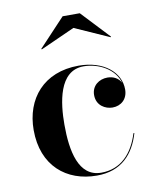

<svg xmlns="http://www.w3.org/2000/svg" viewBox="-80 -755 675 827"><g transform="rotate(-10 257.5 -341.0)"><path d="M287.5 -634 439 -566.5 440.5 -569 325.5 -691.5H250.5L135.5 -569L137.5 -566.5ZM467.5 -142.5H463.5C437.5 -58 384.5 1 298 1C198 1 177 -115.5 177 -230C177 -324 193 -463.5 301.5 -463.5C365.5 -463.5 436 -428 453.5 -364.5C442.5 -386.5 419.5 -398 394.5 -398C358 -398 325 -374.5 325 -333.5C325 -287 363.5 -267 394.5 -267C431.5 -267 461 -292 461 -334.5C461 -410 390.5 -470 281 -470C127.5 -470 42.5 -366.5 42.5 -230C42.5 -74 144 10 277.5 10C385 10 441.5 -54 467.5 -142.5Z"/></g></svg>

Font: Bodoni* 48pt Medium
Style: Regular
Weight: 500
Version: Version 2.3